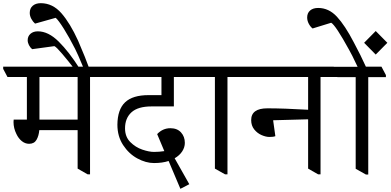

<svg xmlns="http://www.w3.org/2000/svg" viewBox="-51 -1064 2455 1207"><path d="M626 -593V-580H515V32H500L437 -4V-246H196Q193 -210 178.5 -185Q164 -160 132 -160Q107 -160 86 -177Q65 -194 52 -222Q34 -258 34 -297L35 -312H118V-580H-4L-31 -631V-645H597ZM437 -312V-580H197V-312Z M440 -808Q489 -694 509 -637H474Q434 -733 421 -757Q385 -828 350.5 -883Q316 -938 299 -952L171 -916H169Q156 -927 146 -945.5Q136 -964 136 -983Q136 -1012 155 -1028Q174 -1044 205 -1044Q280 -1044 335 -981Q390 -918 440 -808ZM449 -634 415 -633Q377 -682 340.5 -725Q304 -768 291 -774L152 -755H151Q139 -765 131 -780.5Q123 -796 123 -811Q123 -836 140.5 -851.5Q158 -867 187 -867Q253 -867 318 -802.5Q383 -738 449 -634Z M1190 -593V-580H1042V-395H902Q816 -395 775.5 -358Q735 -321 735 -257Q735 -204 768 -171Q801 -138 843.5 -123.5Q886 -109 917 -109Q950 -109 982 -114L937 -221Q972 -258 1020 -258Q1063 -258 1087 -231.5Q1111 -205 1111 -166Q1111 -138 1094.5 -112.5Q1078 -87 1047 -69L1139 94L1083 123L1009 -52Q970 -39 917 -39Q866 -39 812.5 -68Q759 -97 723 -152Q687 -207 687 -280Q688 -376 735.5 -421Q783 -466 883 -466H964V-580H621L594 -631V-645H1162Z M1490 -593V-580H1379V32H1364L1300 -4V-580H1185L1158 -631V-645H1462Z M2075 -593V-580H1964V32H1949L1886 -4V-314L1666 -308L1680 -208Q1668 -203 1643 -203Q1621 -203 1594 -214.5Q1567 -226 1547.5 -250Q1528 -274 1528 -309Q1528 -383 1630 -383Q1733 -383 1886 -374V-580H1486L1459 -631V-645H2047Z M2074 0ZM2375 -592V-579H2264V33H2249L2185 -3V-579H2070L2043 -630V-644H2197Q2158 -727 2144 -750Q2059 -905 2031 -921L1914 -885Q1900 -896 1890 -915Q1880 -934 1880 -954Q1880 -982 1898.5 -998Q1917 -1014 1949 -1014Q2016 -1014 2067 -959Q2118 -904 2173 -798Q2217 -716 2249 -645H2347ZM2384 -795 2311 -721 2238 -795 2311 -869Z"/></svg>

Font: Grenzecho Serif
Style: Serif-Regular
Weight: 400
Designer: Dan Reynolds
Foundry: Dan Reynolds
Version: Version 1.001; ttfautohint (v1.1) -l 5 -r 5 -G 72 -x 0 -D la